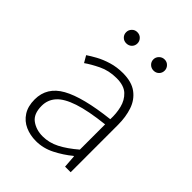

<svg xmlns="http://www.w3.org/2000/svg" viewBox="-215 -850 973 973"><g transform="rotate(45 271.0 -364.0)"><path d="M218 13Q176 13 141 -2.5Q106 -18 85 -50.5Q64 -83 64 -132Q64 -220 146.5 -266Q229 -312 406 -332Q408 -374 398.5 -412.5Q389 -451 362 -476.5Q335 -502 282 -502Q227 -502 183 -480.5Q139 -459 111 -439L90 -475Q109 -488 138 -504Q167 -520 205 -531.5Q243 -543 286 -543Q349 -543 386 -515.5Q423 -488 438.5 -442Q454 -396 454 -340V0H414L409 -69H406Q366 -36 318 -11.5Q270 13 218 13ZM225 -28Q271 -28 314 -50Q357 -72 406 -114V-295Q297 -283 232.5 -261.5Q168 -240 140 -208.5Q112 -177 112 -134Q112 -76 145.5 -52Q179 -28 225 -28ZM191 -661Q174 -661 162.5 -672.5Q151 -684 151 -701Q151 -717 162.5 -729Q174 -741 191 -741Q209 -741 220.5 -729Q232 -717 232 -701Q232 -684 220.5 -672.5Q209 -661 191 -661ZM387 -661Q370 -661 358 -672.5Q346 -684 346 -701Q346 -717 358 -729Q370 -741 387 -741Q404 -741 415.5 -729Q427 -717 427 -701Q427 -684 415.5 -672.5Q404 -661 387 -661Z"/></g></svg>

Font: Noto Sans TC Thin ExtraLight
Style: Regular
Weight: 250
Version: Version 2.004-H2;hotconv 1.0.118;makeotfexe 2.5.65603